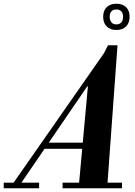

<svg xmlns="http://www.w3.org/2000/svg" viewBox="-86 -1011 727 1031"><path d="M-20 -20 502 -768 385 -551 22 -20ZM-66 0V-30H124V0ZM250 0V-30H569V0ZM146 -212V-245H415V-212ZM337 -10 386 -547H382L494 -768H545L490 -10ZM539 -850Q506 -850 487 -869Q468 -888 468 -921Q468 -954 487 -972.5Q506 -991 539 -991Q572 -991 591 -972.5Q610 -954 610 -921Q610 -888 591 -869Q572 -850 539 -850ZM539 -880Q557 -880 566 -891.5Q575 -903 575 -921Q575 -939 566 -949.5Q557 -960 539 -960Q521 -960 512 -949.5Q503 -939 503 -921Q503 -903 512 -891.5Q521 -880 539 -880Z"/></svg>

Font: Libre Bodoni
Style: Bold Italic
Weight: 700
Italic angle: -13°
Version: Version 2.005;gftools[0.9.23]